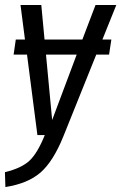

<svg xmlns="http://www.w3.org/2000/svg" viewBox="-36 -546 490 776"><path d="M434.1 -525.9 377.9 -386.2H414.1L404.8 -325.2H353L220.2 4.9Q179.2 106.4 127.9 151.1Q76.7 195.8 -14.2 210L-16.1 149.9Q50.8 133.8 83.3 103.3Q115.7 72.8 145 0H115.2L73.2 -325.2H19L27.8 -386.2H64.9L46.9 -525.9H130.9L144 -386.2H296.9L350.1 -525.9ZM174.8 -61 273.9 -325.2H149.9Z"/></svg>

Font: Fira Sans Compressed Book
Style: Italic
Weight: 350
Width: 3
Italic angle: -8°
Designer: Carrois Corporate & Edenspiekermann AG
Foundry: Carrois Corporate GbR & Edenspiekermann AG
Version: Version 4.203;PS 004.203;hotconv 1.0.88;makeotf.lib2.5.64775